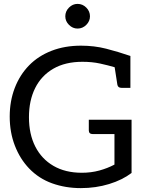

<svg xmlns="http://www.w3.org/2000/svg" viewBox="-20 -960 772 988"><path d="M396 8Q317 8 248.5 -16.5Q180 -41 130 -93Q83 -142 56.5 -210.5Q30 -279 30 -360Q30 -440 56 -507.5Q82 -575 130 -624Q177 -672 245 -698.5Q313 -725 397 -725Q465 -725 526 -709.5Q587 -694 651 -672V-508H605Q587 -508 584 -524L570 -614Q536 -624 495 -633Q454 -642 404 -642Q316 -642 254.5 -606.5Q193 -571 161 -507Q129 -443 129 -357Q129 -270 161.5 -206Q194 -142 255 -106.5Q316 -71 401 -71Q449 -71 491 -82.5Q533 -94 569 -113V-270H458Q437 -270 437 -289V-344H657V-70Q610 -34 541.5 -13Q473 8 396 8ZM379 -813Q354 -813 335 -832Q316 -851 316 -876Q316 -902 335 -921Q354 -940 379 -940Q405 -940 424 -921Q443 -902 443 -876Q443 -851 424 -832Q405 -813 379 -813Z"/></svg>

Font: Aleo
Style: Regular
Weight: 400
Designer: Alessio Laiso
Foundry: Alessio Laiso
Version: Version 2.001; ttfautohint (v1.8.4.7-5d5b);gftools[0.9.29]